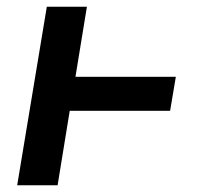

<svg xmlns="http://www.w3.org/2000/svg" viewBox="-20 -550 640 570"><path d="M31 0 119 -530H238L204 -322H502L485 -221H187L151 0Z"/></svg>

Font: Iosevka Curly Slab Extended
Style: Bold Italic
Weight: 700
Width: 7
Italic angle: -9°
Monospace: yes
Designer: Belleve Invis
Foundry: Belleve Invis
Version: Version 11.0.0; ttfautohint (v1.8.3)